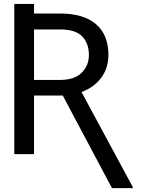

<svg xmlns="http://www.w3.org/2000/svg" viewBox="-20 -798 762 994"><path d="M667.6 176.1H559.7L305 -303.3H156.2V0H54V-777.7H156.2V-728H291.2Q412.6 -728 476.9 -672.9Q541.2 -617.9 541.2 -513.5Q541.2 -446.4 504.6 -396.3Q468 -346.2 402 -321.4L667.6 170.5ZM291.2 -384.2Q365.8 -384.2 403.1 -421.7Q440.3 -459.2 440.3 -513.5Q440.3 -573.2 405.7 -609.4Q371.1 -645.6 291.2 -645.6H156.2V-384.2Z"/></svg>

Font: Linik Sans
Style: Regular
Weight: 400
Designer: Rasmus Andersson (font), Marc Monis (original base), Kil Hyung-jin (Pretendard portions), Cristiano Sobral (main changes
Foundry: rsms
Version: Version 3.018;May 31, 2022;FontCreator 14.0.0.2814 64-bit; t